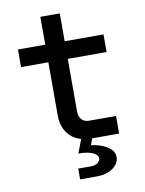

<svg xmlns="http://www.w3.org/2000/svg" viewBox="-98 -773 796 1052"><g transform="rotate(-10 300.0 -247.5)"><path d="M261 210V150H334Q356 150 370 138.5Q384 127 384 114Q384 95 356 82Q328 69 276 69L305 -7Q256 -21 228.5 -60Q201 -99 201 -156V-452H49V-550H201V-705H309V-550H525V-452H309V-157Q309 -131 324 -114.5Q339 -98 365 -98H515V0H365L352 36Q380 39 409 49.5Q438 60 458.5 78.5Q479 97 479 124Q479 159 444.5 184.5Q410 210 353 210Z"/></g></svg>

Font: Tiny SemiBold
Style: Regular
Weight: 600
Designer: Philipp Nurullin, Konstantin Bulenkov
Foundry: JetBrains
Version: Version 2.251; ttfautohint (v1.8.4.7-5d5b)